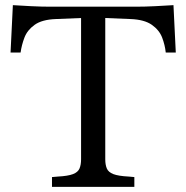

<svg xmlns="http://www.w3.org/2000/svg" viewBox="-20 -726 724 746"><path d="M295 -107V-656L197 -652Q143 -650 114.5 -629.5Q86 -609 75 -580Q64 -551 60 -522H21L30 -706Q59 -704 100.5 -702Q142 -700 174 -700H510Q542 -700 583 -702Q624 -704 654 -706L663 -522H624Q621 -551 610 -580Q599 -609 570 -629.5Q541 -650 487 -652L389 -656V-107Q389 -86 395 -71.5Q401 -57 420.5 -49.5Q440 -42 480 -40L502 -38V0H182V-38L205 -40Q244 -42 263.5 -49.5Q283 -57 289 -71.5Q295 -86 295 -107Z"/></svg>

Font: Hedvig Letters Serif
Style: Regular
Weight: 400
Designer: Alexander Örn & Tor Weibull
Foundry: Kanon Foundry
Version: Version 1.000